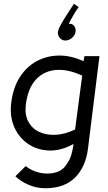

<svg xmlns="http://www.w3.org/2000/svg" viewBox="-20 -799 573 1023"><path d="M221 204Q175 204 132 185.5Q89 167 62 140L117 86Q149 112 192.5 121.5Q236 131 276 120Q316 109 337 73Q352 52 359.5 27.5Q367 3 372 -32Q305 5 242.5 3Q180 1 131.5 -31Q83 -63 57.5 -118.5Q32 -174 39 -245Q48 -327 83.5 -384.5Q119 -442 173.5 -472Q228 -502 293 -503Q358 -504 425 -473L430 -500H510L449 -9Q437 90 380 147Q323 204 221 204ZM117 -236Q112 -184 132.5 -148Q153 -112 191.5 -95Q230 -78 279 -81Q328 -84 380 -109L418 -396Q341 -432 276 -426Q211 -420 169 -372.5Q127 -325 117 -236ZM381 -623Q376 -607 361.5 -595.5Q347 -584 329 -583Q308 -583 296 -600.5Q284 -618 291 -639Q294 -649 304 -667.5Q314 -686 328 -708Q342 -730 354.5 -749Q367 -768 374 -779L399 -761Q390 -750 374 -723Q358 -696 346 -672Q365 -675 376 -659.5Q387 -644 381 -623Z"/></svg>

Font: Kulim Park
Style: Italic
Weight: 400
Italic angle: -8°
Designer: Noponies / Dale Sattler
Foundry: Noponies
Version: Version 1.000; ttfautohint (v1.8.3)